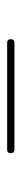

<svg xmlns="http://www.w3.org/2000/svg" viewBox="219 -950 61 540"><g transform="rotate(-90 250.0 -679.5)"><path d="M99.6 -669.9Q89.8 -669.9 89.8 -680.2Q89.8 -690.4 99.6 -690.4H400.4Q410.2 -690.4 410.2 -680.2Q410.2 -669.9 400.4 -669.9Z"/></g></svg>

Font: Rounded Mgen+ 1mn thin
Style: Regular
Weight: 100
Designer: [Source Han Sans]
Ryoko NISHIZUKA  (kana & ideographs); Paul D. Hunt (Latin, Greek & Cyrillic); Wenlong ZHANG  (bopomofo
Version: Version 1.059.20150602